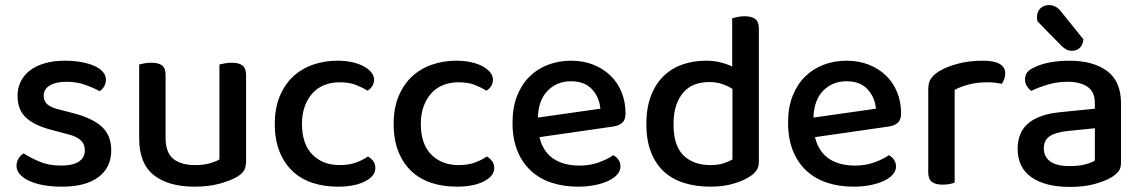

<svg xmlns="http://www.w3.org/2000/svg" viewBox="-20 -721 4499 756"><path d="M418 -129Q418 -62 368 -24Q318 14 223 14Q184 14 151 8Q118 2 94.5 -9Q71 -20 58 -35Q45 -50 45 -68Q45 -83 52.5 -96Q60 -109 73 -117Q101 -99 137 -84Q173 -69 221 -69Q266 -69 290 -84.5Q314 -100 314 -129Q314 -154 297.5 -169Q281 -184 249 -192L181 -210Q113 -228 81 -259Q49 -290 49 -344Q49 -373 61 -398.5Q73 -424 96.5 -442.5Q120 -461 155 -471.5Q190 -482 235 -482Q271 -482 300.5 -476.5Q330 -471 351.5 -461.5Q373 -452 385 -438Q397 -424 397 -408Q397 -392 390 -380.5Q383 -369 372 -362Q354 -373 318.5 -386Q283 -399 242 -399Q200 -399 176 -384.5Q152 -370 152 -344Q152 -324 165.5 -311Q179 -298 212 -290L270 -275Q346 -255 382 -221Q418 -187 418 -129Z M528 -467Q535 -469 548 -471.5Q561 -474 576 -474Q605 -474 618.5 -463Q632 -452 632 -425V-178Q632 -120 662.5 -95.5Q693 -71 747 -71Q782 -71 806 -78Q830 -85 844 -93V-467Q852 -469 864.5 -471.5Q877 -474 892 -474Q921 -474 935 -463Q949 -452 949 -425V-88Q949 -66 942 -52Q935 -38 914 -25Q888 -10 845.5 2Q803 14 746 14Q643 14 585.5 -31.5Q528 -77 528 -176Z M1317 -397Q1285 -397 1258 -386.5Q1231 -376 1211.5 -355Q1192 -334 1180.5 -303.5Q1169 -273 1169 -233Q1169 -154 1210 -112.5Q1251 -71 1317 -71Q1355 -71 1382 -81Q1409 -91 1429 -105Q1442 -97 1450 -86Q1458 -75 1458 -59Q1458 -28 1417.5 -7Q1377 14 1311 14Q1256 14 1210.5 -1Q1165 -16 1132 -47Q1099 -78 1080.5 -124.5Q1062 -171 1062 -233Q1062 -295 1081.5 -342Q1101 -389 1134.5 -420Q1168 -451 1213 -466.5Q1258 -482 1308 -482Q1341 -482 1367.5 -476Q1394 -470 1413 -459.5Q1432 -449 1442.5 -435.5Q1453 -422 1453 -407Q1453 -393 1445.5 -381.5Q1438 -370 1427 -364Q1406 -377 1380.5 -387Q1355 -397 1317 -397Z M1785 -397Q1753 -397 1726 -386.5Q1699 -376 1679.5 -355Q1660 -334 1648.5 -303.5Q1637 -273 1637 -233Q1637 -154 1678 -112.5Q1719 -71 1785 -71Q1823 -71 1850 -81Q1877 -91 1897 -105Q1910 -97 1918 -86Q1926 -75 1926 -59Q1926 -28 1885.5 -7Q1845 14 1779 14Q1724 14 1678.5 -1Q1633 -16 1600 -47Q1567 -78 1548.5 -124.5Q1530 -171 1530 -233Q1530 -295 1549.5 -342Q1569 -389 1602.5 -420Q1636 -451 1681 -466.5Q1726 -482 1776 -482Q1809 -482 1835.5 -476Q1862 -470 1881 -459.5Q1900 -449 1910.5 -435.5Q1921 -422 1921 -407Q1921 -393 1913.5 -381.5Q1906 -370 1895 -364Q1874 -377 1848.5 -387Q1823 -397 1785 -397Z M2104 -181Q2118 -124 2158.5 -96.5Q2199 -69 2262 -69Q2304 -69 2339 -82Q2374 -95 2395 -110Q2423 -94 2423 -65Q2423 -48 2410 -33.5Q2397 -19 2374.5 -8.5Q2352 2 2321.5 8Q2291 14 2256 14Q2198 14 2150.5 -2Q2103 -18 2069 -50Q2035 -82 2016.5 -129Q1998 -176 1998 -238Q1998 -298 2016 -343.5Q2034 -389 2065 -419.5Q2096 -450 2138 -466Q2180 -482 2228 -482Q2276 -482 2315.5 -466.5Q2355 -451 2383.5 -423.5Q2412 -396 2427.5 -358Q2443 -320 2443 -275Q2443 -250 2431 -238.5Q2419 -227 2396 -223ZM2228 -401Q2173 -401 2136.5 -364Q2100 -327 2098 -258L2344 -293Q2340 -338 2311 -369.5Q2282 -401 2228 -401Z M2760 -482Q2790 -482 2816.5 -475.5Q2843 -469 2863 -459V-649Q2870 -651 2883 -654Q2896 -657 2911 -657Q2940 -657 2954 -646Q2968 -635 2968 -609V-85Q2968 -64 2959 -50.5Q2950 -37 2931 -25Q2908 -10 2868.5 2Q2829 14 2778 14Q2721 14 2674 -0.5Q2627 -15 2594 -45.5Q2561 -76 2543 -122.5Q2525 -169 2525 -232Q2525 -297 2543.5 -344.5Q2562 -392 2594 -422.5Q2626 -453 2668.5 -467.5Q2711 -482 2760 -482ZM2864 -371Q2847 -382 2824 -390Q2801 -398 2773 -398Q2743 -398 2717.5 -389Q2692 -380 2673 -359.5Q2654 -339 2643 -307.5Q2632 -276 2632 -231Q2632 -147 2671.5 -109Q2711 -71 2777 -71Q2807 -71 2827.5 -77.5Q2848 -84 2864 -93Z M3189 -181Q3203 -124 3243.5 -96.5Q3284 -69 3347 -69Q3389 -69 3424 -82Q3459 -95 3480 -110Q3508 -94 3508 -65Q3508 -48 3495 -33.5Q3482 -19 3459.5 -8.5Q3437 2 3406.5 8Q3376 14 3341 14Q3283 14 3235.5 -2Q3188 -18 3154 -50Q3120 -82 3101.5 -129Q3083 -176 3083 -238Q3083 -298 3101 -343.5Q3119 -389 3150 -419.5Q3181 -450 3223 -466Q3265 -482 3313 -482Q3361 -482 3400.5 -466.5Q3440 -451 3468.5 -423.5Q3497 -396 3512.5 -358Q3528 -320 3528 -275Q3528 -250 3516 -238.5Q3504 -227 3481 -223ZM3313 -401Q3258 -401 3221.5 -364Q3185 -327 3183 -258L3429 -293Q3425 -338 3396 -369.5Q3367 -401 3313 -401Z M3739 -2Q3732 1 3719.5 3.5Q3707 6 3692 6Q3663 6 3649 -5Q3635 -16 3635 -42V-370Q3635 -395 3645 -410.5Q3655 -426 3677 -440Q3706 -458 3751 -470Q3796 -482 3850 -482Q3938 -482 3938 -432Q3938 -420 3934 -409.5Q3930 -399 3925 -391Q3915 -393 3900 -395Q3885 -397 3868 -397Q3828 -397 3795 -388.5Q3762 -380 3739 -367Z M4193 -67Q4228 -67 4254 -74Q4280 -81 4291 -89V-216L4182 -205Q4136 -200 4113 -184.5Q4090 -169 4090 -137Q4090 -104 4115 -85.5Q4140 -67 4193 -67ZM4191 -482Q4284 -482 4339 -441.5Q4394 -401 4394 -314V-81Q4394 -58 4383.5 -45.5Q4373 -33 4355 -22Q4329 -7 4288 4Q4247 15 4193 15Q4096 15 4041.5 -23Q3987 -61 3987 -135Q3987 -201 4029.5 -236Q4072 -271 4152 -279L4291 -293V-315Q4291 -359 4262.5 -379Q4234 -399 4183 -399Q4143 -399 4106 -388Q4069 -377 4040 -363Q4030 -371 4023 -382.5Q4016 -394 4016 -408Q4016 -425 4024.5 -436Q4033 -447 4051 -455Q4079 -469 4115 -475.5Q4151 -482 4191 -482ZM4065 -637Q4063 -647 4063 -653Q4063 -675 4076.5 -688Q4090 -701 4110 -701Q4137 -701 4156 -678L4246 -566Q4244 -544 4231.5 -532.5Q4219 -521 4202 -521Q4188 -521 4179 -526Q4170 -531 4160 -540Z"/></svg>

Font: Baloo Paaji 2 Medium
Style: Regular
Weight: 500
Designer: Shuchita Grover, Noopur Datye and Ek Type
Foundry: Ek Type
Version: Version 1.640;hotconv 1.0.111;makeotfexe 2.5.65597; ttfautoh